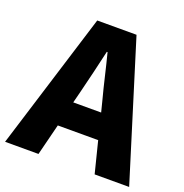

<svg xmlns="http://www.w3.org/2000/svg" viewBox="-141 -864 941 983"><g transform="rotate(20 330.0 -372.5)"><path d="M267 -372C286 -446 306 -533 324 -611H328C348 -535 367 -446 387 -372L403 -309H251ZM-8 0H174L217 -171H437L480 0H668L437 -745H223Z"/></g></svg>

Font: Source Han Sans HK Heavy
Style: Regular
Weight: 900
Designer: Ryoko NISHIZUKA 西塚涼子 (kana, bopomofo & ideographs); Paul D. Hunt (Latin, Greek & Cyrillic); Sandoll Communications 산돌커뮤니
Foundry: Adobe
Version: Version 2.000;hotconv 1.0.107;makeotfexe 2.5.65593